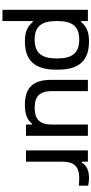

<svg xmlns="http://www.w3.org/2000/svg" viewBox="386 -935 739 1551"><g transform="rotate(90 755.5 -159.5)"><path d="M543 -244V-256C543 -428 470 -509 315 -509C231 -509 192 -485 157 -445H150V-500H59V190H150V-55H157C192 -15 231 9 315 9C470 9 543 -72 543 -244ZM150 -247V-253C150 -376 194 -430 300 -430C406 -430 452 -376 452 -253V-247C452 -124 406 -70 300 -70C194 -70 150 -124 150 -247Z M1077 0V-500H986V-209C986 -112 945 -70 851 -70C757 -70 716 -112 716 -209V-500H625V-205C625 -57 688 9 827 9C902 9 949 -10 979 -49H986V0Z M1418 -509C1356 -509 1318 -490 1293 -451H1286V-500H1195V0H1286V-291C1286 -388 1326 -430 1416 -430C1433 -430 1455 -429 1480 -427V-502C1459 -507 1439 -509 1418 -509Z"/></g></svg>

Font: LT Wave Alt
Style: Regular
Weight: 400
Designer: Daniel Lyons
Version: Version 2.5 (Glyphs App)